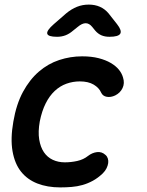

<svg xmlns="http://www.w3.org/2000/svg" viewBox="-20 -805 640 835"><path d="M38 -276Q51 -352 80 -405.5Q109 -459 149 -493.5Q189 -528 237.5 -544Q286 -560 337 -560Q378 -560 409 -552Q440 -544 462 -531Q484 -518 497 -502Q510 -486 515 -468Q523 -443 513 -422Q503 -401 481 -390Q462 -381 444.5 -384Q427 -387 420 -402Q411 -423 387.5 -437Q364 -451 327 -451Q297 -451 269 -441Q241 -431 218 -409.5Q195 -388 178.5 -355Q162 -322 153 -277Q145 -232 150.5 -198.5Q156 -165 171 -143Q186 -121 209.5 -110Q233 -99 262 -99Q289 -99 316 -105Q343 -111 363 -127Q381 -141 402 -143.5Q423 -146 439 -131Q446 -125 449 -115.5Q452 -106 450.5 -95.5Q449 -85 443.5 -73.5Q438 -62 427 -51Q406 -31 384 -19Q362 -7 339 -0.5Q316 6 291.5 8Q267 10 242 10Q186 10 142.5 -7Q99 -24 71.5 -58.5Q44 -93 34.5 -147.5Q25 -202 38 -276ZM228 -645Q189 -645 185.5 -658.5Q182 -672 214 -700L268 -747Q291 -766 315 -775.5Q339 -785 366 -785Q393 -785 414.5 -775.5Q436 -766 452 -747L489 -700Q511 -672 503 -658.5Q495 -645 456 -645Q436 -645 421 -651.5Q406 -658 394 -672L381 -688Q368 -704 352.5 -704Q337 -704 318 -688L298 -672Q282 -658 265 -651.5Q248 -645 228 -645Z"/></svg>

Font: Maple Mono SemiBold
Style: Italic
Weight: 600
Italic angle: -10°
Monospace: yes
Designer: subframe7536
Version: Version 7.000